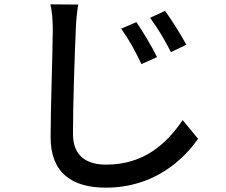

<svg xmlns="http://www.w3.org/2000/svg" viewBox="-20 -800 1040 884"><path d="M608 -698 538 -668C573 -619 604 -563 631 -505L703 -537C680 -585 635 -659 608 -698ZM740 -750 671 -718C706 -671 738 -617 767 -560L838 -594C814 -639 767 -713 740 -750ZM340 -779 212 -780C220 -746 223 -705 223 -664C223 -567 213 -310 213 -168C213 -1 315 64 467 64C691 64 825 -66 892 -161L821 -247C749 -141 645 -42 469 -42C382 -42 316 -78 316 -184C316 -322 324 -553 329 -664C330 -700 334 -741 340 -779Z"/></svg>

Font: ChiuKong Gothic CL Medium
Style: Regular
Weight: 500
Designer: Ryoko NISHIZUKA 西塚涼子 (kana, bopomofo & ideographs); Paul D. Hunt (Latin, Greek & Cyrillic); Sandoll Communications 산돌커뮤니
Foundry: Adobe
Version: Version 1.300